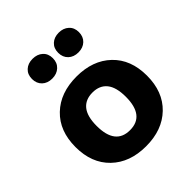

<svg xmlns="http://www.w3.org/2000/svg" viewBox="-202 -858 995 995"><g transform="rotate(-45 295.0 -360.5)"><path d="M295 8Q176 8 104.5 -61Q33 -130 33 -248Q33 -366 104.5 -434.5Q176 -503 295 -503Q414 -503 485.5 -434.5Q557 -366 557 -248Q557 -130 485.5 -61Q414 8 295 8ZM295 -110Q402 -110 402 -248Q402 -318 374.5 -352Q347 -386 295 -386Q243 -386 215.5 -352Q188 -318 188 -248Q188 -110 295 -110ZM391 -584Q357 -584 336 -604Q315 -624 315 -657Q315 -690 336 -709.5Q357 -729 391 -729Q424 -729 445.5 -709.5Q467 -690 467 -657Q467 -624 446 -604Q425 -584 391 -584ZM199 -584Q165 -584 144 -604Q123 -624 123 -657Q123 -690 144 -709.5Q165 -729 199 -729Q233 -729 254.5 -709.5Q276 -690 276 -657Q276 -624 254.5 -604Q233 -584 199 -584Z"/></g></svg>

Font: Nunito VF Beta Light
Style: Regular
Weight: 300
Designer: Vernon Adams
Foundry: newtypography
Version: Version 3.001